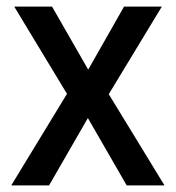

<svg xmlns="http://www.w3.org/2000/svg" viewBox="-20 -559 530 579"><path d="M182 -276 23 -539H137L246 -349L354 -539H468L308 -275L476 0H362L245 -203L128 0H14Z"/></svg>

Font: Noto Sans Lao UI SemCond Med
Style: Regular
Weight: 500
Width: 4
Designer: Monotype Design Team
Foundry: Monotype Imaging Inc.
Version: Version 2.000; ttfautohint (v1.8.4.7-5d5b)